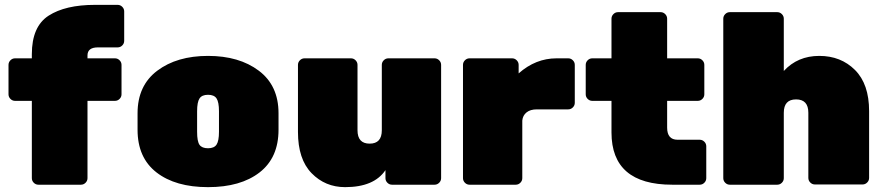

<svg xmlns="http://www.w3.org/2000/svg" viewBox="-20 -760 3641 790"><path d="M340 -532V-520H453Q464 -520 472 -512Q480 -504 480 -493V-372Q480 -361 472 -353Q464 -345 453 -345H340V-27Q340 -16 332 -8Q324 0 313 0H138Q127 0 119 -8Q111 -16 111 -27V-345H42Q31 -345 23 -353Q15 -361 15 -372V-493Q15 -504 23 -512Q31 -520 42 -520H111V-537Q111 -651 180 -695.5Q249 -740 371 -740H464Q475 -740 483 -732Q491 -724 491 -713V-592Q491 -581 483 -573Q475 -565 464 -565H383Q340 -565 340 -532Z M546 -226V-294Q546 -408 627 -469Q708 -530 836 -530Q964 -530 1045 -469Q1126 -408 1126 -294V-226Q1126 -111 1048 -50.5Q970 10 836 10Q702 10 624 -50.5Q546 -111 546 -226ZM881 -218V-302Q881 -340 871 -355Q861 -370 836 -370Q811 -370 801 -355Q791 -340 791 -302V-218Q791 -178 801 -164Q811 -150 836 -150Q861 -150 871 -165Q881 -180 881 -218Z M1206 -217V-493Q1206 -504 1214 -512Q1222 -520 1233 -520H1424Q1435 -520 1443 -512Q1451 -504 1451 -493V-224Q1451 -169 1501 -169Q1551 -169 1551 -224V-493Q1551 -504 1559 -512Q1567 -520 1578 -520H1768Q1779 -520 1787 -512Q1795 -504 1795 -493V-27Q1795 -16 1787 -8Q1779 0 1768 0H1593Q1582 0 1574 -8Q1566 -16 1566 -27V-60Q1519 10 1400 10Q1318 10 1262 -47.5Q1206 -105 1206 -217Z M2114 -493V-458Q2184 -520 2270 -520H2318Q2329 -520 2337 -512Q2345 -504 2345 -493V-337Q2345 -326 2337 -318Q2329 -310 2318 -310H2189Q2162 -310 2146.5 -297.5Q2131 -285 2129 -264V-27Q2129 -16 2121 -8Q2113 0 2102 0H1912Q1901 0 1893 -8Q1885 -16 1885 -27V-493Q1885 -504 1893 -512Q1901 -520 1912 -520H2087Q2098 -520 2106 -512Q2114 -504 2114 -493Z M2725 -345V-235Q2725 -185 2768 -185H2859Q2870 -185 2878 -177Q2886 -169 2886 -158V-27Q2886 -16 2878 -8Q2870 0 2859 0H2746Q2496 0 2496 -215V-345H2417Q2406 -345 2398 -353Q2390 -361 2390 -372V-493Q2390 -504 2398 -512Q2406 -520 2417 -520H2496V-683Q2496 -694 2504 -702Q2512 -710 2523 -710H2698Q2709 -710 2717 -702Q2725 -694 2725 -683V-520H2851Q2862 -520 2870 -512Q2878 -504 2878 -493V-372Q2878 -361 2870 -353Q2862 -345 2851 -345Z M3205 -296V-27Q3205 -16 3197 -8Q3189 0 3178 0H2983Q2972 0 2964 -8Q2956 -16 2956 -27V-683Q2956 -694 2964 -702Q2972 -710 2983 -710H3178Q3189 -710 3197 -702Q3205 -694 3205 -683V-468Q3262 -530 3351 -530Q3440 -530 3498 -472Q3556 -414 3556 -303V-28Q3556 -17 3548 -9Q3540 -1 3529 -1H3333Q3322 -1 3314 -9Q3306 -17 3306 -28V-296Q3306 -351 3255.5 -351Q3205 -351 3205 -296Z"/></svg>

Font: Rubik One
Style: Regular
Weight: 400
Designer: Hubert and Fischer with Elvire Volk Leonovitch
Foundry: Hubert and Fischer with Elvire Volk Leonovitch
Version: Version 1.001